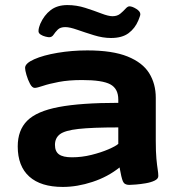

<svg xmlns="http://www.w3.org/2000/svg" viewBox="-20 -730 705 758"><path d="M228 8Q141 8 95.5 -33Q50 -74 50 -152Q50 -216 87.5 -253.5Q125 -291 212 -307.5Q299 -324 447 -324V-337Q447 -380 415.5 -397Q384 -414 304 -414Q251 -414 212 -406.5Q173 -399 149.5 -391Q126 -383 117 -383Q107 -383 98.5 -399Q90 -415 84.5 -434Q79 -453 79 -462Q79 -480 115 -496Q151 -512 207.5 -521.5Q264 -531 325 -531Q424 -531 483.5 -507Q543 -483 569 -441Q595 -399 595 -344V-174Q595 -130 597.5 -103.5Q600 -77 602.5 -61.5Q605 -46 605 -35Q605 -24 590.5 -17Q576 -10 555.5 -6.5Q535 -3 516.5 -1.5Q498 0 490 0Q471 0 465 -14.5Q459 -29 452 -69Q406 -32 345.5 -12Q285 8 228 8ZM264 -109Q303 -109 341 -118.5Q379 -128 408 -140.5Q437 -153 447 -162V-227Q344 -227 290 -221Q236 -215 216.5 -200Q197 -185 197 -158Q197 -132 213 -120.5Q229 -109 264 -109ZM174 -583Q170 -583 159.5 -585.5Q149 -588 140.5 -593.5Q132 -599 132 -607Q132 -615 134.5 -623Q137 -631 139 -636Q154 -670 180 -690Q206 -710 246 -710Q282 -710 316.5 -699Q351 -688 379.5 -677Q408 -666 424 -666Q443 -666 455 -676Q467 -686 475.5 -695.5Q484 -705 491 -705Q502 -705 518 -695Q534 -685 534 -674Q534 -670 531.5 -663.5Q529 -657 526 -649Q513 -618 487.5 -599Q462 -580 418 -580Q386 -580 350.5 -591Q315 -602 285 -612.5Q255 -623 238 -623Q218 -623 208 -613Q198 -603 191.5 -593Q185 -583 174 -583Z"/></svg>

Font: Asap Expanded
Style: Bold
Weight: 700
Width: 7
Designer: Pablo Cosgaya
Foundry: Omnibus-Type
Version: Version 3.001; ttfautohint (v1.8.4.7-5d5b)